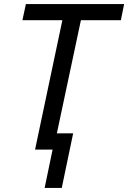

<svg xmlns="http://www.w3.org/2000/svg" viewBox="-20 -734 629 942"><path d="M199 188 238 0H152L286 -635H90L107 -714H589L573 -635H377L259 -80H339L283 188Z"/></svg>

Font: Noto Sans
Style: Italic
Weight: 400
Italic angle: -12°
Designer: Monotype Design Team
Foundry: Monotype Imaging Inc.
Version: Version 2.013; ttfautohint (v1.8.4.7-5d5b)